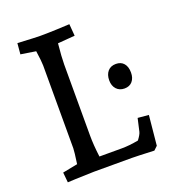

<svg xmlns="http://www.w3.org/2000/svg" viewBox="-130 -816 855 927"><g transform="rotate(-20 297.5 -352.5)"><path d="M56 -47 133 -62Q142 -125 142 -140V-566Q142 -586 134 -642L57 -654L62 -710Q155 -705 178 -705Q216 -705 264 -707Q312 -709 329 -710L334 -649L246 -642Q239 -572 239 -536V-170Q239 -122 247 -60H362Q401 -60 448 -69Q466 -93 469 -106L484 -172L540 -167L525 -14L506 4Q414 0 392 0H197L102 3L61 5ZM417 -389Q417 -418 432 -435.5Q447 -453 474 -453Q500 -453 514.5 -436Q529 -419 529 -389Q529 -361 514.5 -344Q500 -327 474 -327Q448 -327 432.5 -344Q417 -361 417 -389Z"/></g></svg>

Font: Andada Pro Medium
Style: Regular
Weight: 500
Designer: Carolina Giovagnoli
Foundry: Huerta Tipografica
Version: Version 3.005; ttfautohint (v1.8.4)